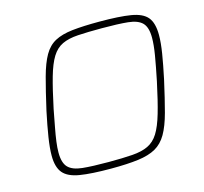

<svg xmlns="http://www.w3.org/2000/svg" viewBox="-102 -810 990 932"><g transform="rotate(-15 393.0 -344.0)"><path d="M345 8Q246 8 188.5 -1.5Q131 -11 106.5 -40Q82 -69 82 -127Q82 -165 90.5 -219Q99 -273 114 -344Q136 -441 153.5 -505.5Q171 -570 193 -608.5Q215 -647 249.5 -665.5Q284 -684 338 -690Q392 -696 474 -696Q574 -696 631.5 -686.5Q689 -677 713 -648Q737 -619 737 -559Q737 -520 728.5 -467.5Q720 -415 705 -344Q684 -250 667 -186.5Q650 -123 627.5 -84Q605 -45 570.5 -25.5Q536 -6 481.5 1Q427 8 345 8ZM342 -26Q413 -26 461 -29.5Q509 -33 540.5 -48Q572 -63 593 -96.5Q614 -130 631.5 -190Q649 -250 669 -344Q684 -417 692.5 -468Q701 -519 701 -555Q701 -607 679 -629.5Q657 -652 608 -657Q559 -662 477 -662Q405 -662 357 -659Q309 -656 277.5 -641Q246 -626 225 -592Q204 -558 187 -498.5Q170 -439 150 -344Q141 -296 133.5 -257Q126 -218 122 -187.5Q118 -157 118 -133Q118 -81 140 -58.5Q162 -36 211 -31Q260 -26 342 -26Z"/></g></svg>

Font: Saira SemiExpanded Thin
Style: Italic
Weight: 250
Width: 6
Italic angle: -12°
Designer: Hector Gatti with collaboration of the Omnibus-Type team
Foundry: Omnibus-Type
Version: Version 1.101